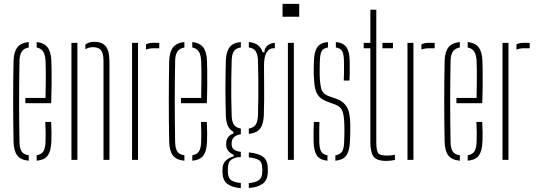

<svg xmlns="http://www.w3.org/2000/svg" viewBox="-20 -820 2749 985"><path d="M49.5 -92Q48.5 -142.5 48 -194.8Q47.5 -247 47.5 -299.5Q47.5 -352 48 -404.2Q48.5 -456.5 49.5 -507Q51 -554 69 -577Q87 -600 127.5 -604.5V-576.5Q103 -572 92 -556Q81 -540 80 -509Q79 -448 78.5 -397.8Q78 -347.5 78 -300.5Q78 -253.5 78.5 -202.8Q79 -152 80 -90.5Q81 -56.5 92 -41.5Q103 -26.5 127.5 -23.5V4.5Q86 0.5 68.5 -22.5Q51 -45.5 49.5 -92ZM168 4.5V-23.5Q191.5 -27.5 201.8 -42.5Q212 -57.5 213.5 -90.5Q214.5 -112 214.2 -137.5Q214 -163 212.5 -194.5H242.5Q244 -164.5 244.2 -139Q244.5 -113.5 243.5 -92Q241.5 -45.5 225.2 -22.5Q209 0.5 168 4.5ZM110 -290.5V-317.5H213.5Q214.5 -359.5 214.8 -396.8Q215 -434 214.8 -462.8Q214.5 -491.5 213.5 -509Q211.5 -540 201 -556Q190.5 -572 168 -576.5V-604.5Q206.5 -600 224 -577.2Q241.5 -554.5 243.5 -507.5Q244 -490.5 244.5 -459.8Q245 -429 244.8 -386.2Q244.5 -343.5 242.5 -290.5Z M346.5 0V-600H377V0ZM511 0V-509Q510.5 -546.5 498.2 -562.2Q486 -578 457.5 -578Q446.5 -578 436.5 -575.2Q426.5 -572.5 418 -567.5V-591.5Q427 -598.5 438.2 -602Q449.5 -605.5 463 -605.5Q503.5 -605.5 522.2 -583Q541 -560.5 541.5 -508V0Z M657.5 0V-600H688V0ZM729 -565.5V-592.5Q744 -600.5 770.5 -600.5Q777 -600.5 784 -600.2Q791 -600 797 -600V-572.5H770.5Q745 -572.5 729 -565.5Z M848 -92Q847 -142.5 846.5 -194.8Q846 -247 846 -299.5Q846 -352 846.5 -404.2Q847 -456.5 848 -507Q849.5 -554 867.5 -577Q885.5 -600 926 -604.5V-576.5Q901.5 -572 890.5 -556Q879.5 -540 878.5 -509Q877.5 -448 877 -397.8Q876.5 -347.5 876.5 -300.5Q876.5 -253.5 877 -202.8Q877.5 -152 878.5 -90.5Q879.5 -56.5 890.5 -41.5Q901.5 -26.5 926 -23.5V4.5Q884.5 0.5 867 -22.5Q849.5 -45.5 848 -92ZM966.5 4.5V-23.5Q990 -27.5 1000.2 -42.5Q1010.5 -57.5 1012 -90.5Q1013 -112 1012.8 -137.5Q1012.5 -163 1011 -194.5H1041Q1042.5 -164.5 1042.8 -139Q1043 -113.5 1042 -92Q1040 -45.5 1023.8 -22.5Q1007.5 0.5 966.5 4.5ZM908.5 -290.5V-317.5H1012Q1013 -359.5 1013.2 -396.8Q1013.5 -434 1013.2 -462.8Q1013 -491.5 1012 -509Q1010 -540 999.5 -556Q989 -572 966.5 -576.5V-604.5Q1005 -600 1022.5 -577.2Q1040 -554.5 1042 -507.5Q1042.5 -490.5 1043 -459.8Q1043.5 -429 1043.2 -386.2Q1043 -343.5 1041 -290.5Z M1215.5 145Q1173.5 142.5 1148 124.5Q1122.5 106.5 1121.5 64.5Q1121.5 60 1121.2 56.2Q1121 52.5 1121.5 49Q1121.5 18 1140.2 2.2Q1159 -13.5 1178.5 -17V-26Q1141 -43 1140.5 -75Q1140 -78.5 1140 -80.5Q1140 -82.5 1140.5 -85Q1140.5 -105 1152.2 -118.5Q1164 -132 1177 -134V-144Q1157.5 -154.5 1148.5 -175.5Q1139.5 -196.5 1138.5 -229.5Q1137.5 -270 1137 -301Q1136.5 -332 1136.5 -361.8Q1136.5 -391.5 1137 -426Q1137.5 -460.5 1138.5 -507Q1140 -554 1157.5 -577.2Q1175 -600.5 1215.5 -604.5V-576.5Q1191 -573 1180.2 -557.8Q1169.5 -542.5 1168.5 -508.5Q1167 -461.5 1166.5 -413.2Q1166 -365 1166.5 -318.2Q1167 -271.5 1168.5 -228Q1169.5 -194.5 1180.5 -179.5Q1191.5 -164.5 1215.5 -160.5V-131Q1193.5 -128 1181 -116.5Q1168.5 -105 1168.5 -87.5Q1168.5 -85.5 1168.5 -84Q1168.5 -82.5 1168.5 -80Q1168.5 -62 1179.5 -53.2Q1190.5 -44.5 1215.5 -41V-14.5Q1187 -14 1168.2 -2Q1149.5 10 1149 45Q1149 49 1149 53Q1149 57 1149 61.5Q1149.5 94.5 1168.2 105.8Q1187 117 1215.5 118.5ZM1256.5 144.5V119Q1286 117.5 1305.5 106Q1325 94.5 1325.5 61Q1326 57 1326 52.8Q1326 48.5 1325.5 44.5Q1325 9.5 1305.8 -0.2Q1286.5 -10 1256.5 -12.5V-38Q1302 -34 1327.5 -17.2Q1353 -0.5 1354 44.5Q1354 48.5 1354 52.5Q1354 56.5 1354 61.5Q1353 105.5 1326 123.8Q1299 142 1256.5 144.5ZM1256.5 -133V-160.5Q1280.5 -164.5 1291.2 -179.5Q1302 -194.5 1303.5 -228Q1305 -271.5 1305.2 -318.2Q1305.5 -365 1305.2 -413.2Q1305 -461.5 1303.5 -508.5Q1302 -542.5 1291.5 -557.8Q1281 -573 1256.5 -576.5V-604.5Q1314 -598.5 1327.5 -552H1336.5Q1336.5 -573.5 1352.8 -586.8Q1369 -600 1390 -600V-572.5H1382.5Q1361 -572.5 1347.8 -550.8Q1334.5 -529 1334.5 -486.5V-463Q1334.5 -416 1335 -381Q1335.5 -346 1335.2 -311Q1335 -276 1333.5 -229.5Q1332 -183 1314.2 -160Q1296.5 -137 1256.5 -133Z M1429.5 -734V-800H1515V-734ZM1457 0V-600H1487.5V0Z M1589 -92Q1588.5 -113.5 1588.5 -139Q1588.5 -164.5 1590 -194.5H1619Q1617.5 -163.5 1617.8 -138.2Q1618 -113 1618 -90.5Q1619 -57 1628 -42Q1637 -27 1660 -23.5V4.5Q1621 0.5 1605.5 -22.5Q1590 -45.5 1589 -92ZM1700.5 4.5V-23Q1724.5 -27 1734.5 -41.8Q1744.5 -56.5 1745.5 -90.5Q1746 -106 1746.5 -121.5Q1747 -137 1747 -151.5Q1747 -166 1746.5 -179.5Q1745.5 -226 1736.8 -249.8Q1728 -273.5 1699 -284L1662 -297.5Q1632 -308.5 1617 -324.8Q1602 -341 1596.5 -368Q1591 -395 1589.5 -439Q1589 -457.5 1589.5 -473Q1590 -488.5 1590.5 -507Q1592 -554 1607.2 -577.2Q1622.5 -600.5 1662.5 -604.5V-576.5Q1639 -573 1630.5 -558Q1622 -543 1621 -509Q1620.5 -489 1620 -473.2Q1619.5 -457.5 1620 -439.5Q1621 -394 1627.5 -366.8Q1634 -339.5 1666 -327L1703 -314Q1742 -300.5 1759.5 -270.8Q1777 -241 1777 -180Q1777 -160 1776.8 -136Q1776.5 -112 1775 -91.5Q1773 -45.5 1756.8 -22.5Q1740.5 0.5 1700.5 4.5ZM1743.5 -407Q1744.5 -427 1744.8 -444.8Q1745 -462.5 1744.8 -478.8Q1744.5 -495 1744.5 -509Q1744 -543 1735 -558Q1726 -573 1703 -576.5V-604.5Q1742.5 -600.5 1757.8 -577.2Q1773 -554 1774 -507.5Q1774 -494 1774.2 -478.2Q1774.5 -462.5 1774.2 -444.8Q1774 -427 1773 -407Z M1846 -572.5V-600H1880V-770H1910.5V-90.5Q1910.5 -50.5 1919.2 -36.2Q1928 -22 1964.5 -22Q1980 -22 1987.8 -23Q1995.5 -24 2006 -26V0.5Q1996.5 2.5 1985.2 4Q1974 5.5 1962.5 5.5Q1912 5.5 1896 -17.2Q1880 -40 1880 -92V-572.5ZM1942 -572.5V-600H1996V-572.5Z M2070.5 0V-600H2101V0ZM2142 -565.5V-592.5Q2157 -600.5 2183.5 -600.5Q2190 -600.5 2197 -600.2Q2204 -600 2210 -600V-572.5H2183.5Q2158 -572.5 2142 -565.5Z M2261 -92Q2260 -142.5 2259.5 -194.8Q2259 -247 2259 -299.5Q2259 -352 2259.5 -404.2Q2260 -456.5 2261 -507Q2262.5 -554 2280.5 -577Q2298.5 -600 2339 -604.5V-576.5Q2314.5 -572 2303.5 -556Q2292.5 -540 2291.5 -509Q2290.5 -448 2290 -397.8Q2289.5 -347.5 2289.5 -300.5Q2289.5 -253.5 2290 -202.8Q2290.5 -152 2291.5 -90.5Q2292.5 -56.5 2303.5 -41.5Q2314.5 -26.5 2339 -23.5V4.5Q2297.5 0.5 2280 -22.5Q2262.5 -45.5 2261 -92ZM2379.5 4.5V-23.5Q2403 -27.5 2413.2 -42.5Q2423.5 -57.5 2425 -90.5Q2426 -112 2425.8 -137.5Q2425.5 -163 2424 -194.5H2454Q2455.5 -164.5 2455.8 -139Q2456 -113.5 2455 -92Q2453 -45.5 2436.8 -22.5Q2420.5 0.5 2379.5 4.5ZM2321.5 -290.5V-317.5H2425Q2426 -359.5 2426.2 -396.8Q2426.5 -434 2426.2 -462.8Q2426 -491.5 2425 -509Q2423 -540 2412.5 -556Q2402 -572 2379.5 -576.5V-604.5Q2418 -600 2435.5 -577.2Q2453 -554.5 2455 -507.5Q2455.5 -490.5 2456 -459.8Q2456.5 -429 2456.2 -386.2Q2456 -343.5 2454 -290.5Z M2558 0V-600H2588.5V0ZM2629.5 -565.5V-592.5Q2644.5 -600.5 2671 -600.5Q2677.5 -600.5 2684.5 -600.2Q2691.5 -600 2697.5 -600V-572.5H2671Q2645.5 -572.5 2629.5 -565.5Z"/></svg>

Font: Big Shoulders Stencil Display ExtraLight
Style: Regular
Weight: 250
Designer: Patric King
Foundry: XO Type Co
Version: Version 2.001